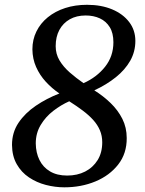

<svg xmlns="http://www.w3.org/2000/svg" viewBox="-20 -771 605 800"><path d="M248 9.5Q209.5 9.5 171 -0.5Q132.5 -10.5 100.8 -31.8Q69 -53 49.8 -86.8Q30.5 -120.5 30 -167Q30 -219 57.2 -259.5Q84.5 -300 129.5 -330.5Q174.5 -361 227.5 -381.5Q196.5 -402.5 171 -430.2Q145.5 -458 130.5 -491.8Q115.5 -525.5 115 -565.5Q115 -606 131.8 -640Q148.5 -674 179.2 -699Q210 -724 251.5 -737.5Q293 -751 342.5 -751Q402 -751 447.2 -732Q492.5 -713 518.2 -679.2Q544 -645.5 544 -600.5Q544 -556 522.8 -518.2Q501.5 -480.5 463 -449.5Q424.5 -418.5 373 -394.5Q410.5 -371 441 -341.5Q471.5 -312 489.8 -275.8Q508 -239.5 508 -196Q508.5 -131.5 472.5 -85.5Q436.5 -39.5 377.5 -15Q318.5 9.5 248 9.5ZM328 -424.5Q383 -449 417.8 -492.8Q452.5 -536.5 452.5 -595Q452.5 -633.5 437.2 -658Q422 -682.5 396 -694.5Q370 -706.5 337 -706.5Q299 -706.5 271 -690.8Q243 -675 227.5 -646.5Q212 -618 212 -578.5Q212 -546 228 -519.2Q244 -492.5 270.5 -469.2Q297 -446 328 -424.5ZM260 -39.5Q302 -39.5 334.8 -56.2Q367.5 -73 386.8 -104Q406 -135 406 -178Q406 -205.5 396.2 -228.2Q386.5 -251 368.5 -271Q350.5 -291 325.2 -310Q300 -329 268.5 -349Q234.5 -334 202.2 -309.2Q170 -284.5 149.5 -250.2Q129 -216 129 -173.5Q129.5 -134.5 144.5 -104.2Q159.5 -74 188.5 -56.8Q217.5 -39.5 260 -39.5Z"/></svg>

Font: Merriweather 20pt
Style: Italic
Weight: 400
Italic angle: -7.8°
Version: Version 2.101